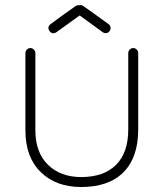

<svg xmlns="http://www.w3.org/2000/svg" viewBox="-20 -733 657 771"><path d="M306 18Q205 18 143.5 -42Q82 -102 82 -210V-520Q82 -528 88 -534Q94 -540 102 -540Q110 -540 116 -534Q122 -528 122 -520V-210Q122 -121 172.5 -71.5Q223 -22 306 -22Q397 -22 446 -71Q495 -120 495 -213V-520Q495 -528 501 -534Q507 -540 515 -540Q523 -540 529 -534Q535 -528 535 -520V-213Q535 -101 476 -41.5Q417 18 306 18ZM207 -604Q191 -593 179 -608Q168 -624 183 -636Q202 -651 284 -709Q291 -713 300 -712Q308 -714 314 -709Q345 -688 416 -636Q423 -631 424 -623Q425 -615 420 -608Q415 -601 407 -600Q399 -599 392 -604L300 -671Z"/></svg>

Font: Hoogli Light
Style: Regular
Weight: 300
Designer: Anand Singh Naorem
Foundry: Brand New Type
Version: Version 1.00 b007